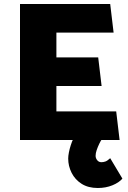

<svg xmlns="http://www.w3.org/2000/svg" viewBox="-20 -700 638 960"><path d="M578 0 561 -143H262V-270H488L471 -413H262V-537H548L531 -680H80V0ZM346 -5Q340 7 334 25.5Q328 44 324.5 62Q321 80 321 93Q321 130 338 164Q355 198 388 219Q421 240 469 240Q509 240 542 226.5Q575 213 592 193L531 91Q517 104 507 107.5Q497 111 487 111Q474 111 466 101Q458 91 458 79Q458 66 463.5 50Q469 34 476.5 18.5Q484 3 490 -5Z"/></svg>

Font: Catamaran Black
Style: Regular
Weight: 900
Designer: Pria Ravichandran
Version: Version 2.000